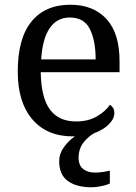

<svg xmlns="http://www.w3.org/2000/svg" viewBox="-20 -566 575 811"><path d="M367 225Q303 225 266.5 198.5Q230 172 230 115Q230 83 250 55.5Q270 28 296 10Q294 10 291.5 10Q289 10 287 10Q178 10 116.5 -62Q55 -134 55 -264Q55 -404 113 -475Q171 -546 277 -546Q374 -546 429.5 -486Q485 -426 485 -307V-261H152Q154 -152 191.5 -102.5Q229 -53 301 -53Q353 -53 389.5 -74.5Q426 -96 444 -123Q451 -120 457 -111Q463 -102 463 -89Q463 -69 449 -51.5Q435 -34 416 -22Q397 -10 381 -5Q355 8 333.5 35Q312 62 312 100Q312 133 331.5 148Q351 163 381 163Q395 163 410.5 161Q426 159 444 155V209Q434 214 420 217.5Q406 221 392 223Q378 225 367 225ZM384 -315Q384 -395 359.5 -443.5Q335 -492 275 -492Q220 -492 189.5 -446.5Q159 -401 154 -315Z"/></svg>

Font: Noto Serif Telugu
Style: Regular
Weight: 400
Designer: Jelle Bosma - Monotype Design Team
Foundry: Monotype Imaging Inc.
Version: Version 2.003